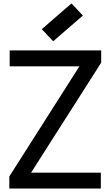

<svg xmlns="http://www.w3.org/2000/svg" viewBox="-20 -1092 640 1112"><path d="M34 0V-70L440 -708H36V-800H566V-729L160 -92H564V0ZM288 -853 222 -923 394 -1072 460 -1002Z"/></svg>

Font: Victor Mono
Style: Bold
Weight: 700
Monospace: yes
Designer: Rune Bjørnerås
Version: Version 1.561;gftools[0.9.30]